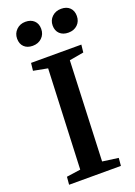

<svg xmlns="http://www.w3.org/2000/svg" viewBox="-174 -1002 750 1069"><g transform="rotate(-20 201.5 -468.0)"><path d="M153 -649 69 -665 74 -710H372L367 -665L282 -650L258 -59L352 -46L348 0H41L45 -46L128 -58ZM258 -864Q258 -895 279.5 -915.5Q301 -936 334 -936Q366 -936 384.5 -918Q403 -900 403 -869Q403 -837 382 -817Q361 -797 328 -797Q296 -797 277 -815Q258 -833 258 -864ZM47 -863Q47 -894 68.5 -915Q90 -936 122 -936Q154 -936 173 -918Q192 -900 192 -869Q192 -837 170.5 -816.5Q149 -796 116 -796Q84 -796 65.5 -814Q47 -832 47 -863Z"/></g></svg>

Font: Literata 36pt SemiBold
Style: Italic
Weight: 600
Italic angle: -2°
Designer: Latin by Veronika Burian and Jose Scaglione. Greek by Irene Vlachou. Cyrillic by Vera Evstafieva
Foundry: TypeTogether
Version: Version 3.002